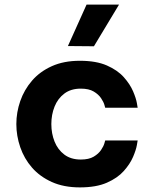

<svg xmlns="http://www.w3.org/2000/svg" viewBox="-20 -804 670 834"><path d="M388 -603 275 -604 356 -784H497ZM327 10Q257 10 205 -13.5Q153 -37 119 -76Q85 -115 68 -164.5Q51 -214 51 -265Q51 -316 68 -365Q85 -414 119 -453.5Q153 -493 205 -516.5Q257 -540 327 -540Q398 -540 444.5 -519.5Q491 -499 518 -468.5Q545 -438 558 -407.5Q571 -377 574.5 -356.5Q578 -336 578 -336H437Q437 -336 433.5 -348.5Q430 -361 419 -377.5Q408 -394 387 -406.5Q366 -419 331 -419Q288 -419 259.5 -397.5Q231 -376 217 -341Q203 -306 203 -265Q203 -224 217 -189Q231 -154 259.5 -132.5Q288 -111 331 -111Q366 -111 387 -123.5Q408 -136 419 -152.5Q430 -169 433.5 -181.5Q437 -194 437 -194H578Q578 -194 574.5 -173.5Q571 -153 558 -122.5Q545 -92 518 -61.5Q491 -31 444.5 -10.5Q398 10 327 10Z"/></svg>

Font: Be Vietnam Pro
Style: Bold
Weight: 700
Designer: Lam Bao, Tony Le, Vietanh Nguyen
Foundry: Yellow Type Foundry
Version: Version 1.002; ttfautohint (v1.8.3)